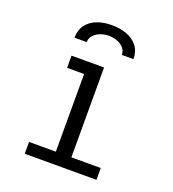

<svg xmlns="http://www.w3.org/2000/svg" viewBox="-139 -871 877 976"><g transform="rotate(20 300.0 -383.0)"><path d="M159 -550H335V-64H494V0H106V-64H251V-168V-484H159ZM461 -641H398Q398 -663.5 383.5 -679.2Q369 -695 347 -702.5Q325 -710 302 -710Q281 -710 259.2 -702.2Q237.5 -694.5 222.8 -678.8Q208 -663 208 -641H142Q142 -682.5 162.8 -710.5Q183.5 -738.5 219.2 -752.2Q255 -766 300 -766Q345 -766 381.5 -752.2Q418 -738.5 439.5 -710.5Q461 -682.5 461 -641Z"/></g></svg>

Font: JuliaMono
Style: Regular
Weight: 400
Monospace: yes
Designer: cormullion
Foundry: corm
Version: Version 0.055; ttfautohint (v1.8.4)